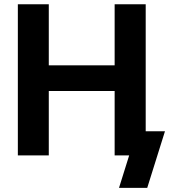

<svg xmlns="http://www.w3.org/2000/svg" viewBox="-20 -748 814 924"><path d="M65.9 0V-727.5H214.8V-433.6H531.7V-727.5H681.2V0H531.7V-310.1H214.8V0ZM552.7 156.2 601.6 0H561.5V-116.2H773.9L688.5 156.2Z"/></svg>

Font: Inter
Style: Bold
Weight: 700
Designer: Rasmus Andersson
Foundry: rsms
Version: Version 4.001;git-9221beed3